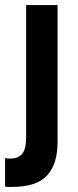

<svg xmlns="http://www.w3.org/2000/svg" viewBox="-44 -477 306 757"><path d="M3 260Q-6 260 -12 260Q-18 260 -24 258V146Q-18 148 -12 148Q-6 148 -1 148Q27 148 43 130Q59 112 59 63V-457H183V83Q183 170 141.5 215Q100 260 3 260Z"/></svg>

Font: Tilda Sans Bold
Style: Regular
Weight: 700
Designer: ParaType Ltd
Foundry: ParaType Ltd
Version: Version 1.009